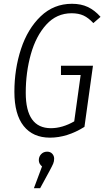

<svg xmlns="http://www.w3.org/2000/svg" viewBox="-20 -716 553 1014"><path d="M511 -627 473 -594Q447 -622 421 -634Q395 -646 358 -646Q279 -646 224.5 -586Q170 -526 143 -430Q116 -334 116 -226Q116 -39 249 -39Q309 -39 372 -75L406 -320H302V-369H471L426 -46Q335 11 244 11Q154 11 105 -50.5Q56 -112 56 -231Q56 -351 91 -457.5Q126 -564 195 -630Q264 -696 360 -696Q408 -696 444 -679Q480 -662 511 -627ZM266 122Q266 136 261 148Q256 160 242 186L192 278H159L202 163Q185 149 185 130Q185 111 197.5 98Q210 85 229 85Q246 85 256 96Q266 107 266 122Z"/></svg>

Font: Fira Sans Extra Condensed Light
Style: Italic
Weight: 300
Width: 3
Italic angle: -8°
Designer: Carrois Corporate & Edenspiekermann AG
Foundry: Carrois Corporate GbR & Edenspiekermann AG
Version: Version 4.203